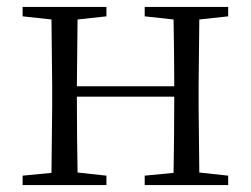

<svg xmlns="http://www.w3.org/2000/svg" viewBox="-20 -532 722 552"><path d="M396 -485 479 -476C480 -422 481 -343 481 -284H201L203 -476L286 -485V-512H45V-485L128 -476L130 -285V-227L128 -35L45 -27V0H286V-27L203 -36C202 -91 201 -176 201 -254H481C481 -176 480 -91 479 -35L396 -27V0H636V-27L553 -36L551 -227V-285L553 -476L636 -485V-512H396Z"/></svg>

Font: Noto Serif KR Light
Style: Regular
Weight: 300
Designer: Ryoko NISHIZUKA 西塚涼子 (kana & ideographs); Frank Grießhammer (Latin, Greek & Cyrillic); Wenlong ZHANG 张文龙 (bopomofo); San
Foundry: Adobe
Version: Version 2.001;hotconv 1.1.0;makeotfexe 2.6.0